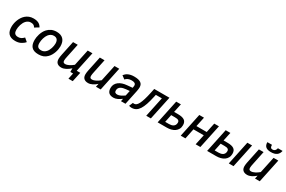

<svg xmlns="http://www.w3.org/2000/svg" viewBox="143 -2099 5384 3615"><g transform="rotate(30 2835.0 -291.0)"><path d="M433.1 -76.2Q397.9 -34.7 347.2 -9.8Q296.4 15.1 231 15.1Q179.2 15.1 142.6 1.7Q106 -11.7 82.8 -37.4Q59.6 -63 48.8 -99.9Q38.1 -136.7 38.1 -184.1Q38.1 -214.8 44.4 -252.2Q50.8 -289.6 64.9 -327.6Q79.1 -365.7 101.6 -401.6Q124 -437.5 155.8 -465.3Q187.5 -493.2 229.2 -510Q271 -526.9 324.2 -526.9Q392.1 -526.9 435.3 -503.9Q478.5 -481 502 -435.1L413.1 -381.8Q400.4 -409.2 377.9 -422.1Q355.5 -435.1 316.9 -435.1Q286.6 -435.1 262.2 -422.9Q237.8 -410.6 218.8 -390.6Q199.7 -370.6 186 -344.5Q172.4 -318.4 163.3 -290Q154.3 -261.7 150.1 -233.4Q146 -205.1 146 -181.2Q146 -157.2 150.6 -137.7Q155.3 -118.2 166.3 -104.5Q177.2 -90.8 195.8 -83.5Q214.4 -76.2 242.2 -76.2Q278.3 -76.2 307.4 -91.8Q336.4 -107.4 362.8 -136.2Z M539.1 -185.1Q539.1 -211.4 543.9 -244.6Q548.8 -277.8 559.8 -312.7Q570.8 -347.7 588.6 -382.1Q606.4 -416.5 632.8 -444.8Q667.5 -482.4 714.8 -504.6Q762.2 -526.9 828.1 -526.9Q873.5 -526.9 909.4 -514.2Q945.3 -501.5 970.5 -476.1Q995.6 -450.7 1008.8 -412.1Q1022 -373.5 1022 -321.8Q1022 -294.9 1016.6 -260.7Q1011.2 -226.6 999 -190.4Q986.8 -154.3 967 -119.4Q947.3 -84.5 918.9 -56.2Q900.9 -38.1 881.1 -24.7Q861.3 -11.2 838.9 -2.4Q816.4 6.3 790.3 10.7Q764.2 15.1 733.9 15.1Q680.7 15.1 643.6 1.7Q606.4 -11.7 583.3 -37.4Q560.1 -63 549.6 -100.1Q539.1 -137.2 539.1 -185.1ZM646 -182.1Q646 -155.3 651.1 -135.5Q656.2 -115.7 667.7 -102.5Q679.2 -89.4 697.8 -82.8Q716.3 -76.2 743.2 -76.2Q776.4 -76.2 802.5 -89.8Q828.6 -103.5 849.1 -127Q864.3 -144.5 876.7 -168.5Q889.2 -192.4 897.5 -218.5Q905.8 -244.6 910.4 -271.2Q915 -297.9 915 -320.8Q915 -435.1 816.9 -435.1Q781.7 -435.1 754.2 -419.2Q726.6 -403.3 706.1 -377Q691.9 -358.9 680.9 -335.4Q669.9 -312 662.1 -285.9Q654.3 -259.8 650.1 -233.2Q646 -206.5 646 -182.1Z M1423.8 0V-79.1Q1400.4 -58.1 1376.5 -40.8Q1352.5 -23.4 1328.4 -11Q1304.2 1.5 1280.3 8.3Q1256.3 15.1 1232.9 15.1Q1197.8 15.1 1174.1 5.6Q1150.4 -3.9 1135.7 -20Q1121.1 -36.1 1115 -57.9Q1108.9 -79.6 1108.9 -104Q1108.9 -124.5 1112.3 -149.4Q1115.7 -174.3 1121.1 -199.2L1187 -512.2H1289.1L1228 -220.2Q1222.2 -192.9 1218.5 -170.9Q1214.8 -148.9 1214.8 -131.8Q1214.8 -102.5 1226.8 -90.8Q1238.8 -79.1 1263.2 -79.1Q1282.2 -79.1 1303 -85.2Q1323.7 -91.3 1345.2 -102.1Q1366.7 -112.8 1388.4 -127.7Q1410.2 -142.6 1431.2 -160.2L1505.9 -512.2H1608.9L1517.1 -79.1H1594.2L1549.8 127.9H1456.1L1482.9 0Z M1871.6 -512.2 1810.5 -220.2Q1804.7 -192.9 1801 -170.9Q1797.4 -148.9 1797.4 -131.8Q1797.4 -102.5 1809.3 -90.8Q1821.3 -79.1 1845.7 -79.1Q1864.7 -79.1 1885.5 -85.2Q1906.2 -91.3 1927.7 -102.1Q1949.2 -112.8 1970.9 -127.7Q1992.7 -142.6 2013.7 -160.2L2088.4 -512.2H2191.4L2083.5 0H1980.5L1995.6 -70.8Q1975.1 -52.2 1953.1 -36.6Q1931.2 -21 1908.4 -9.5Q1885.7 2 1862.3 8.5Q1838.9 15.1 1815.4 15.1Q1780.3 15.1 1756.6 5.6Q1732.9 -3.9 1718.3 -20Q1703.6 -36.1 1697.5 -57.9Q1691.4 -79.6 1691.4 -104Q1691.4 -124.5 1694.8 -149.4Q1698.2 -174.3 1703.6 -199.2L1769.5 -512.2Z M2524.4 0 2536.6 -58.1Q2493.7 -25.9 2450.9 -5.4Q2408.2 15.1 2367.2 15.1Q2296.4 15.1 2262.9 -18.6Q2229.5 -52.2 2229.5 -119.1Q2229.5 -164.6 2248.5 -199.7Q2267.6 -234.9 2300.5 -259.5Q2333.5 -284.2 2377.4 -298.6Q2421.4 -313 2471.2 -316.9L2589.4 -328.1L2593.3 -352.1Q2596.2 -366.7 2596.2 -378.9Q2596.2 -396 2589.8 -407.7Q2583.5 -419.4 2571.8 -426.5Q2560.1 -433.6 2543.2 -436.8Q2526.4 -439.9 2505.4 -439.9Q2458.5 -439.9 2426.3 -424.6Q2394 -409.2 2375.5 -384.8L2304.2 -438Q2318.8 -457 2337.9 -473.4Q2356.9 -489.7 2381.8 -501.5Q2406.7 -513.2 2438.2 -520Q2469.7 -526.9 2509.3 -526.9Q2560.5 -526.9 2596.7 -518.8Q2632.8 -510.7 2655.5 -494.6Q2678.2 -478.5 2688.7 -454.6Q2699.2 -430.7 2699.2 -398.9Q2699.2 -383.8 2696.5 -362.3Q2693.8 -340.8 2689.5 -317.9L2622.6 0ZM2572.3 -249 2498.5 -242.2Q2467.3 -239.3 2438.5 -232.4Q2409.7 -225.6 2387.7 -212.6Q2365.7 -199.7 2352.5 -179Q2339.4 -158.2 2339.4 -127Q2339.4 -96.2 2355.7 -84Q2372.1 -71.8 2399.4 -71.8Q2416.5 -71.8 2435.1 -77.1Q2453.6 -82.5 2472.4 -91.3Q2491.2 -100.1 2510.5 -112.1Q2529.8 -124 2548.3 -137.2Z M3033.7 -431.2 3022.5 -379.9Q3000 -277.3 2975.1 -203.9Q2950.2 -130.4 2919.2 -83.3Q2888.2 -36.1 2849.1 -13.7Q2810.1 8.8 2758.8 8.8Q2751.5 8.8 2743.2 7.8Q2734.9 6.8 2726.8 5.4Q2718.8 3.9 2711.9 2Q2705.1 0 2700.7 -2L2735.4 -84Q2743.2 -82.5 2751 -81.8Q2758.8 -81.1 2763.7 -81.1Q2787.6 -81.1 2809.6 -98.6Q2831.5 -116.2 2852.3 -156.5Q2873 -196.8 2892.8 -261.5Q2912.6 -326.2 2932.6 -420.9L2951.7 -512.2H3282.7L3174.3 0H3073.7L3164.6 -431.2Z M3491.7 -325.2H3579.6Q3671.9 -325.2 3717.3 -294.2Q3762.7 -263.2 3762.7 -191.9Q3762.7 -142.6 3743.2 -106.4Q3723.6 -70.3 3690.2 -46.6Q3656.7 -22.9 3613 -11.5Q3569.3 0 3521 0H3321.8L3429.7 -512.2H3531.7ZM3521 -79.1Q3546.4 -79.1 3570.6 -84.2Q3594.7 -89.4 3613.3 -101.3Q3631.8 -113.3 3643.3 -133.8Q3654.8 -154.3 3654.8 -185.1Q3654.8 -216.3 3633.1 -230.7Q3611.3 -245.1 3558.6 -245.1H3474.6L3439.9 -79.1Z M4250.5 0H4148.4L4195.8 -223.1H3971.7L3925.8 0H3823.7L3931.6 -512.2H4033.7L3989.7 -304.2H4212.9L4256.8 -512.2H4358.9Z M4567.4 -325.2H4655.3Q4747.6 -325.2 4793 -294.2Q4838.4 -263.2 4838.4 -191.9Q4838.4 -142.6 4818.8 -106.4Q4799.3 -70.3 4765.9 -46.6Q4732.4 -22.9 4688.7 -11.5Q4645 0 4596.7 0H4397.5L4505.4 -512.2H4607.4ZM4596.7 -79.1Q4622.1 -79.1 4646.2 -84.2Q4670.4 -89.4 4689 -101.3Q4707.5 -113.3 4719 -133.8Q4730.5 -154.3 4730.5 -185.1Q4730.5 -216.3 4708.7 -230.7Q4687 -245.1 4634.3 -245.1H4550.3L4515.6 -79.1ZM4868.7 0 4976.6 -512.2H5079.6L4971.7 0Z M5329.6 -512.2 5268.6 -220.2Q5262.7 -192.9 5259 -170.9Q5255.4 -148.9 5255.4 -131.8Q5255.4 -102.5 5267.3 -90.8Q5279.3 -79.1 5303.7 -79.1Q5322.8 -79.1 5343.5 -85.2Q5364.3 -91.3 5385.7 -102.1Q5407.2 -112.8 5429 -127.7Q5450.7 -142.6 5471.7 -160.2L5546.4 -512.2H5649.4L5541.5 0H5438.5L5453.6 -70.8Q5433.1 -52.2 5411.1 -36.6Q5389.2 -21 5366.5 -9.5Q5343.8 2 5320.3 8.5Q5296.9 15.1 5273.4 15.1Q5238.3 15.1 5214.6 5.6Q5190.9 -3.9 5176.3 -20Q5161.6 -36.1 5155.5 -57.9Q5149.4 -79.6 5149.4 -104Q5149.4 -124.5 5152.8 -149.4Q5156.2 -174.3 5161.6 -199.2L5227.5 -512.2ZM5628.4 -710Q5621.6 -677.7 5607.7 -653.3Q5593.8 -628.9 5571.5 -612.8Q5549.3 -596.7 5518.1 -588.4Q5486.8 -580.1 5445.3 -580.1Q5405.3 -580.1 5377.2 -588.9Q5349.1 -597.7 5331.3 -614.3Q5313.5 -630.9 5305.4 -655Q5297.4 -679.2 5297.4 -710H5397.5Q5397.5 -670.9 5409.7 -654.1Q5421.9 -637.2 5452.6 -637.2Q5480.5 -637.2 5499.5 -654.5Q5518.6 -671.9 5527.3 -710Z"/></g></svg>

Font: Clear Sans Medium
Style: Italic
Weight: 500
Italic angle: -12°
Foundry: Intel Corporation
Version: Version 1.00